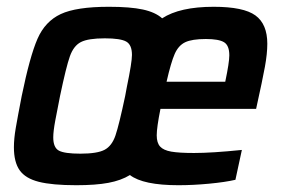

<svg xmlns="http://www.w3.org/2000/svg" viewBox="-20 -538 833 566"><path d="M21 -104Q21 -129 26.5 -161Q32 -193 44 -255Q68 -372 90.5 -423.5Q113 -475 159 -496.5Q205 -518 301 -518Q364 -518 401 -510Q438 -502 458 -484Q510 -518 610 -518Q698 -518 733 -492.5Q768 -467 768 -409Q768 -380 761 -341.5Q754 -303 735 -217H453Q442 -162 442 -139Q442 -117 452 -106Q462 -95 485 -91Q508 -87 552 -87Q605 -87 693 -96L674 -8Q644 -1 596.5 3.5Q549 8 506 8Q402 8 363 -22Q337 -6 299.5 1Q262 8 205 8Q134 8 94.5 -2Q55 -12 38 -36Q21 -60 21 -104ZM349 -255 354 -282Q369 -354 369 -376Q369 -406 352 -415.5Q335 -425 289 -425Q240 -425 218.5 -414Q197 -403 186 -372Q175 -341 157 -255Q149 -215 143 -183Q137 -151 137 -133Q137 -103 153.5 -94Q170 -85 217 -85Q267 -85 288.5 -96.5Q310 -108 320.5 -139Q331 -170 349 -255ZM656 -375Q656 -404 640.5 -413.5Q625 -423 587 -423Q546 -423 526 -413.5Q506 -404 495 -379Q484 -354 471 -297H644Q656 -354 656 -375Z"/></svg>

Font: Saira Semi Condensed Medium
Style: Italic
Weight: 500
Width: 4
Italic angle: -12°
Designer: Hector Gatti with collaboration of the Omnibus-Type team
Foundry: Omnibus-Type
Version: Version 1.001; ttfautohint (v1.8)